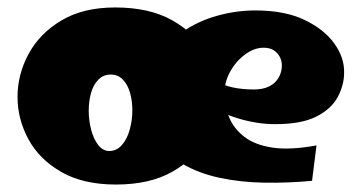

<svg xmlns="http://www.w3.org/2000/svg" viewBox="-20 -483 970 515"><path d="M291 12Q203 12 144 -22Q85 -56 56 -110Q27 -164 27 -223Q27 -283 56.5 -338Q86 -393 144.5 -428Q203 -463 289 -463Q381 -463 442 -428.5Q503 -394 533.5 -340Q564 -286 564 -226Q564 -167 533.5 -112Q503 -57 442.5 -22.5Q382 12 291 12ZM273 -78Q293 -78 307 -94Q321 -110 328 -135.5Q335 -161 335 -187Q335 -212 329 -233.5Q323 -255 310 -269Q297 -283 277 -283Q257 -283 243.5 -269Q230 -255 224 -233Q218 -211 218 -186Q218 -160 224.5 -135Q231 -110 243.5 -94Q256 -78 273 -78ZM817 2Q753 8 689.5 7Q626 6 569.5 -6Q513 -18 469.5 -43.5Q426 -69 401 -112Q376 -155 376 -219Q376 -279 401 -323Q426 -367 468 -396.5Q510 -426 561.5 -440.5Q613 -455 665 -455Q744 -455 797 -429.5Q850 -404 877 -366Q904 -328 903 -288Q903 -255 886 -223Q869 -191 829 -170.5Q789 -150 718 -150Q693 -150 668 -154Q643 -158 618.5 -165.5Q594 -173 571 -183.5Q548 -194 528 -207L557 -266Q579 -254 604.5 -248.5Q630 -243 661 -243Q686 -243 702.5 -251.5Q719 -260 727.5 -275Q736 -290 736 -307Q736 -320 730.5 -330.5Q725 -341 714.5 -348Q704 -355 687 -355Q662 -355 637.5 -337Q613 -319 597.5 -291Q582 -263 582 -232Q582 -199 594.5 -168.5Q607 -138 635.5 -116Q664 -94 711.5 -87Q759 -80 829 -93Z"/></svg>

Font: Marhey Light
Style: Bold
Weight: 700
Version: Version 1.000